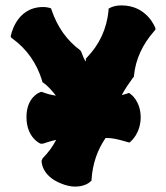

<svg xmlns="http://www.w3.org/2000/svg" viewBox="-20 -693 615 711"><path d="M501 -260C500 -319 465 -344 463 -345L458 -349L452 -347C444 -344 438 -343 431 -341C442 -362 457 -384 473 -406L476 -409V-412C482 -473 507 -528 552 -579L556 -584L555 -590C555 -589 526 -673 430 -673C404 -673 389 -665 388 -664L382 -661V-654C375 -586 349 -529 301 -479L298 -476V-472C298 -469 297 -467 297 -465C290 -477 285 -490 281 -501L277 -507C228 -543 193 -592 171 -656L169 -662L163 -664C162 -664 153 -667 140 -667C36 -667 20 -556 20 -561V-555L25 -551C80 -511 116 -459 136 -394L137 -389L140 -387C156 -376 172 -358 187 -339C171 -341 155 -345 137 -352L132 -353L128 -351C125 -351 78 -331 78 -260C78 -183 128 -162 130 -161H139C157 -167 173 -172 188 -175C175 -150 158 -127 138 -107L134 -98C134 -95 133 -43 205 -14C226 -5 244 -2 259 -2C295 -2 314 -19 315 -21L319 -24V-29C323 -86 340 -137 371 -182H377C397 -182 418 -177 452 -167L459 -165L464 -169C466 -171 501 -200 501 -260Z"/></svg>

Font: Hanalei Fill
Style: Regular
Weight: 400
Designer: Astigmatic (AOETI)
Foundry: Astigmatic (AOETI)
Version: Version 1.000